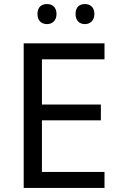

<svg xmlns="http://www.w3.org/2000/svg" viewBox="-20 -928 596 948"><path d="M165 -859C165 -825 186 -809 212 -809C237 -809 259 -825 259 -859C259 -894 237 -908 212 -908C186 -908 165 -894 165 -859ZM353 -859C353 -825 374 -809 399 -809C424 -809 446 -825 446 -859C446 -894 424 -908 399 -908C374 -908 353 -894 353 -859ZM496 0V-79H187V-334H478V-412H187V-635H496V-714H97V0Z"/></svg>

Font: Noto Sans Gujarati UI
Style: Regular
Weight: 400
Designer: Jelle Bosma - Monotype Design Team, Universal Thirst
Foundry: Monotype Imaging Inc.
Version: Version 2.106